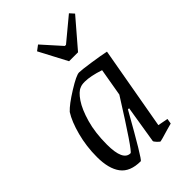

<svg xmlns="http://www.w3.org/2000/svg" viewBox="-205 -747 835 835"><g transform="rotate(-45 212.5 -329.0)"><path d="M315 -48 362 -39 358 -15 329 -7Q276 9 272 9Q269 9 258.5 -2Q248 -13 249 -17L277 -190H270Q158 9 150 9Q85 9 56.5 -29Q28 -67 28 -139Q28 -204 44 -264.5Q60 -325 83 -361Q105 -385 160.5 -419.5Q216 -454 233 -454Q248 -454 302 -446Q356 -438 383 -432ZM289 -262 311 -390Q257 -408 222 -408Q203 -408 193 -403Q173 -396 151 -363.5Q129 -331 113 -275Q97 -219 97 -146Q97 -47 143 -47Q154 -47 289 -262ZM169 -648 193 -666 271 -579H278L384 -667L402 -647L292 -519H237Z"/></g></svg>

Font: Grenze Light
Style: Italic
Weight: 300
Italic angle: -10°
Designer: Renata Polastri
Foundry: Omnibus-Type
Version: Version 1.002; ttfautohint (v1.8)